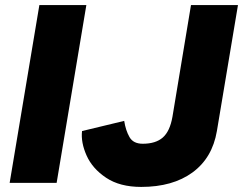

<svg xmlns="http://www.w3.org/2000/svg" viewBox="-20 -720 957 756"><path d="M135 -700H320L203 0H18ZM303 -204 469 -244Q475 -206 490 -180Q505 -154 542 -154Q593 -154 621 -178.5Q649 -203 659 -260L732 -700H917L834 -204Q816 -98 738 -41Q660 16 536 16Q452 16 398 -20Q344 -56 321 -107.5Q298 -159 303 -204Z"/></svg>

Font: Oak Sans Black
Style: Italic
Weight: 900
Italic angle: -9.5°
Foundry: Erik Kennedy, Walven
Version: Version 1.000